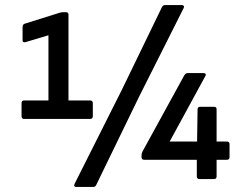

<svg xmlns="http://www.w3.org/2000/svg" viewBox="-20 -706 958 757"><path d="M75 -237Q65 -237 65 -248V-299Q65 -310 75 -310H171V-567L81 -540Q69 -537 69 -547V-598Q69 -611 79 -613L216 -656Q224 -658 230 -658H240Q250 -658 250 -648V-310H335Q346 -310 346 -299V-248Q346 -237 335 -237ZM281 31Q269 31 274 19L460 -351L619 -679Q623 -686 631 -686H697Q702 -686 704.5 -682.5Q707 -679 704 -674L528 -324L359 24Q356 31 347 31ZM767 0Q756 0 756 -11V-76H549Q538 -76 538 -86V-93Q538 -101 542 -109L706 -408Q712 -418 720 -418H781Q788 -418 790.5 -414.5Q793 -411 789 -405L649 -148H757L759 -275Q759 -285 769 -285H824Q834 -285 834 -275V-148H874Q885 -148 885 -138V-86Q885 -76 874 -76H834V-11Q834 0 824 0Z"/></svg>

Font: Sofia Sans Medium
Style: Regular
Weight: 500
Designer: Botio Nikoltchev, Ani Petrova
Foundry: lettersoup
Version: Version 4.101; ttfautohint (v1.8.4.7-5d5b)